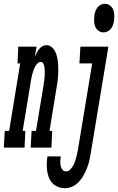

<svg xmlns="http://www.w3.org/2000/svg" viewBox="-77 -775 620 1008"><path d="M-57 0 -52 -88H-29L29 -442H15L19 -530H115L106 -477Q110 -487 115.5 -497.5Q121 -508 128 -517Q135 -526 145 -532Q155 -538 166 -538Q182 -538 194.5 -527.5Q207 -517 213.5 -503Q220 -489 223.5 -473Q227 -457 228 -441Q229 -425 229 -408.5Q229 -392 228 -375.5Q227 -359 224.5 -342Q222 -325 219 -309L183 -88H197L193 0H84L89 -88H112L151 -323Q152 -332 153.5 -340.5Q155 -349 156 -358Q157 -367 157.5 -375.5Q158 -384 158 -392.5Q158 -401 157.5 -410Q157 -419 155.5 -427Q154 -435 149.5 -442.5Q145 -450 137 -450Q127 -450 119.5 -442Q112 -434 107 -424.5Q102 -415 99 -406Q96 -397 93 -387.5Q90 -378 88.5 -368.5Q87 -359 85 -349L42 -88H56L52 0ZM466 -605Q451 -605 439 -614.5Q427 -624 422 -637.5Q417 -651 417 -667Q417 -683 419 -698Q421 -709 425 -719Q429 -729 436 -737.5Q443 -746 453 -750.5Q463 -755 474 -755Q489 -755 501 -745.5Q513 -736 518 -722.5Q523 -709 523 -693Q523 -677 521 -662Q519 -651 515 -641Q511 -631 504 -622.5Q497 -614 487 -609.5Q477 -605 466 -605ZM265 213Q246 213 228.5 206.5Q211 200 199 187.5Q187 175 180 158Q173 141 170.5 122.5Q168 104 168.5 84.5Q169 65 172 46H242Q240 58 239.5 70.5Q239 83 241 94.5Q243 106 250.5 115.5Q258 125 270 125Q281 125 290 116.5Q299 108 305 98Q311 88 315 77.5Q319 67 322 56Q325 45 327.5 34Q330 23 332 12L407 -442H340L345 -530H492L400 26Q397 46 392.5 66Q388 86 380.5 105.5Q373 125 363 143.5Q353 162 338.5 178Q324 194 304.5 203.5Q285 213 265 213Z"/></svg>

Font: Iosevka Curly Slab SmBdObl
Style: Regular
Weight: 600
Italic angle: -9°
Monospace: yes
Designer: Belleve Invis
Foundry: Belleve Invis
Version: Version 11.0.0; ttfautohint (v1.8.3)